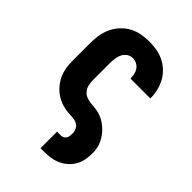

<svg xmlns="http://www.w3.org/2000/svg" viewBox="-218 -624 936 936"><g transform="rotate(45 250.0 -156.5)"><path d="M239 215V101H266Q274 101 281.5 97Q289 93 293 85.5Q297 78 298 70Q299 62 299 54Q299 40 292.5 26.5Q286 13 273 6.5Q260 0 245 -1Q230 -2 215.5 -3Q201 -4 187 -7Q173 -10 159.5 -15Q146 -20 133.5 -27.5Q121 -35 110 -44.5Q99 -54 90 -65Q81 -76 73.5 -88.5Q66 -101 61 -114.5Q56 -128 53 -142.5Q50 -157 49 -171.5Q48 -186 48 -200V-320Q48 -347 52.5 -374.5Q57 -402 68.5 -426.5Q80 -451 99 -471.5Q118 -492 142 -505Q166 -518 193 -523Q220 -528 247 -528Q273 -528 299 -523.5Q325 -519 348 -507.5Q371 -496 390 -478Q409 -460 421.5 -437Q434 -414 440 -388.5Q446 -363 446 -337V-335H309V-336Q309 -350 306 -364Q303 -378 295 -389.5Q287 -401 274 -407.5Q261 -414 247 -414Q231 -414 217.5 -405Q204 -396 197 -382Q190 -368 187.5 -352Q185 -336 185 -320V-200Q185 -183 189 -166.5Q193 -150 204 -137.5Q215 -125 231.5 -119.5Q248 -114 264.5 -113Q281 -112 297.5 -109.5Q314 -107 329.5 -101Q345 -95 359 -85.5Q373 -76 385 -64.5Q397 -53 406.5 -39.5Q416 -26 423 -11Q430 4 433 20.5Q436 37 436 54Q436 76 432 98Q428 120 417 139.5Q406 159 389.5 174Q373 189 352.5 198.5Q332 208 310 211.5Q288 215 266 215Z"/></g></svg>

Font: Iosevka Curly Heavy
Style: Regular
Weight: 900
Monospace: yes
Designer: Belleve Invis
Foundry: Belleve Invis
Version: Version 22.1.2; ttfautohint (v1.8.4)